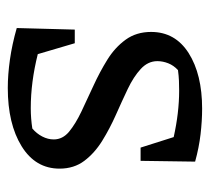

<svg xmlns="http://www.w3.org/2000/svg" viewBox="-43 -489 539 493"><g transform="rotate(90 226.5 -242.5)"><path d="M52 -16 56 -165H91L119 -70Q155 -61 189.5 -56.5Q224 -52 258 -52Q271 -52 284 -53Q297 -54 310 -56Q323 -67 330.5 -81.5Q338 -96 338 -111Q338 -134 318 -150.5Q298 -167 266.5 -182Q235 -197 200 -213Q165 -229 133.5 -248.5Q102 -268 82 -295.5Q62 -323 62 -361Q62 -423 116.5 -457.5Q171 -492 259 -492Q290 -492 324.5 -488Q359 -484 395 -474L393 -334H359L332 -419Q269 -433 213 -433Q200 -433 187.5 -432.5Q175 -432 160 -430Q148 -419 142.5 -405Q137 -391 137 -377Q137 -353 157 -334.5Q177 -316 208.5 -301Q240 -286 275 -270.5Q310 -255 341.5 -235.5Q373 -216 393 -189.5Q413 -163 413 -126Q413 -64 355.5 -28.5Q298 7 206 7Q172 7 133 1.5Q94 -4 52 -16ZM287 -40Q289 -41 290 -41Z"/></g></svg>

Font: Piazzolla
Style: Regular
Weight: 400
Designer: Juan Pablo del Peral
Foundry: Huerta Tipografica
Version: Version 1.330